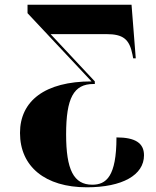

<svg xmlns="http://www.w3.org/2000/svg" viewBox="-20 -556 663 816"><path d="M349 240C500 240 592 188 592 104C592 52 555 28 475 28C475 195 431 229 372 229C293 229 261 165 261 15C261 -139 293 -199 377 -199H383V-210L195 -411H432C503 -411 530 -390 543 -324L546 -308H557L539 -536H97V-500L369 -210C171 -210 65 -127 65 9C65 152 172 240 349 240Z"/></svg>

Font: Noto Serif Display Black
Style: Regular
Weight: 900
Designer: Monotype Design Team
Foundry: Monotype Imaging Inc.
Version: Version 2.009